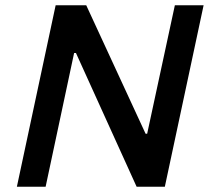

<svg xmlns="http://www.w3.org/2000/svg" viewBox="-20 -708 792 728"><path d="M191 -688 44 0H153L261 -507H268L498 0H605L752 -688H643L538 -201H532L307 -688Z"/></svg>

Font: Saira UNSAM Medium Italic
Style: Regular
Weight: 500
Italic angle: -12°
Designer: Hector Gatti with collaboration of the Omnibus-Type team
Foundry: Omnibus-Type
Version: Version 0.072;PS 000.072;hotconv 1.0.88;makeotf.lib2.5.64775